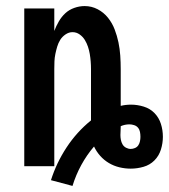

<svg xmlns="http://www.w3.org/2000/svg" viewBox="-20 -548 557 633"><path d="M219 65 148 46Q166 -11 199.5 -62Q233 -113 280 -151V-320Q280 -333 279 -345.5Q278 -358 276 -370Q274 -382 270 -394Q266 -406 259.5 -416.5Q253 -427 242.5 -434.5Q232 -442 219 -442Q207 -442 196 -434.5Q185 -427 178.5 -416.5Q172 -406 168.5 -394Q165 -382 162.5 -370Q160 -358 159.5 -345.5Q159 -333 159 -320V0H60V-520H159V-446Q165 -462 174 -477.5Q183 -493 195.5 -504.5Q208 -516 225 -522Q242 -528 259 -528Q282 -528 302 -517.5Q322 -507 336 -489.5Q350 -472 358 -451Q366 -430 370.5 -408.5Q375 -387 376.5 -364.5Q378 -342 378 -320V-199Q386 -201 394.5 -202Q403 -203 412 -203Q433 -203 454 -196.5Q475 -190 489.5 -175Q504 -160 510.5 -139.5Q517 -119 517 -97Q517 -76 510.5 -55Q504 -34 489 -19Q474 -4 453 2Q432 8 411 8Q392 8 373.5 3.5Q355 -1 339 -10.5Q323 -20 310.5 -34Q298 -48 290 -65Q266 -37 248 -4Q230 29 219 65ZM411 -57Q418 -57 425 -60Q432 -63 436 -69Q440 -75 441.5 -82.5Q443 -90 443 -97Q443 -105 441.5 -113Q440 -121 435 -127Q430 -133 422 -135.5Q414 -138 407 -138Q399 -138 392 -136.5Q385 -135 378 -132V-130Q378 -123 377.5 -116.5Q377 -110 377 -103Q377 -95 378.5 -87Q380 -79 384 -72Q388 -65 395.5 -61Q403 -57 411 -57Z"/></svg>

Font: Zed Mono Semibold
Style: Regular
Weight: 600
Monospace: yes
Designer: Belleve Invis
Foundry: Belleve Invis
Version: Version 1.0.0; ttfautohint (v1.8.4)